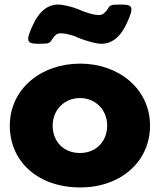

<svg xmlns="http://www.w3.org/2000/svg" viewBox="-20 -807 701 842"><path d="M358 -629C322 -640 321 -644 297 -652C282 -656 263 -661 245 -661C229 -661 218 -650 211 -638C197 -617 199 -615 150 -615C100 -615 88 -622 126 -701C146 -744 180 -787 235 -787C255 -787 281 -780 302 -774C338 -762 339 -758 364 -751C378 -746 397 -741 415 -741C431 -741 442 -753 450 -764C463 -785 461 -787 511 -787C560 -787 572 -780 534 -701C514 -658 480 -615 425 -615C406 -615 380 -622 358 -629ZM23 -256C23 -98 147 15 332 15C509 15 638 -98 638 -256C638 -416 502 -528 332 -528C159 -528 23 -416 23 -256ZM211 -256C211 -327 264 -377 331 -377C397 -377 450 -327 450 -256C450 -186 400 -136 331 -136C259 -136 211 -186 211 -256Z"/></svg>

Font: Hussar Print
Style: Bold
Weight: 700
Foundry: Cannot Into Space Fonts
Version: Version 2.00